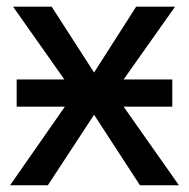

<svg xmlns="http://www.w3.org/2000/svg" viewBox="-20 -548 559 568"><path d="M394 0 258.3 -208.5 121.6 0H9.8L171.9 -232.4H29.3V-313H170.4L18.6 -528.3H132.8L258.3 -333.5L382.8 -528.3H498L345.7 -313H489.7V-232.4H345.7L509.3 0Z"/></svg>

Font: Arimo Medium
Style: Regular
Weight: 500
Designer: Steve Matteson
Foundry: Monotype Imaging Inc.
Version: Version 1.33